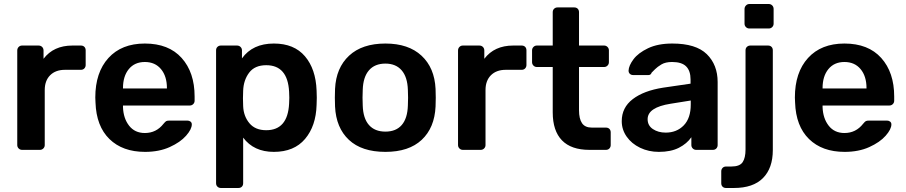

<svg xmlns="http://www.w3.org/2000/svg" viewBox="-20 -747 4517 957"><path d="M90 0Q80 0 73 -7Q66 -14 66 -24V-495Q66 -506 73 -513Q80 -520 90 -520H172Q183 -520 190 -513Q197 -506 197 -495V-454Q247 -520 341 -520H383Q394 -520 400.5 -513.5Q407 -507 407 -496V-423Q407 -413 400.5 -406Q394 -399 383 -399H304Q257 -399 230 -372Q203 -345 203 -298V-24Q203 -14 196 -7Q189 0 179 0Z M703 10Q591 10 525.5 -54Q460 -118 456 -236L455 -261Q455 -386 520.5 -458Q586 -530 702 -530Q821 -530 885.5 -458Q950 -386 950 -266V-245Q950 -235 943 -228Q936 -221 925 -221H593V-213Q595 -157 623.5 -120.5Q652 -84 702 -84Q759 -84 795 -130Q804 -141 809 -143.5Q814 -146 826 -146H914Q923 -146 929.5 -141Q936 -136 936 -127Q936 -103 907.5 -70.5Q879 -38 826 -14Q773 10 703 10ZM812 -306V-308Q812 -367 782.5 -402.5Q753 -438 702 -438Q651 -438 622 -402.5Q593 -367 593 -308V-306Z M1081 190Q1071 190 1064 183.5Q1057 177 1057 166V-496Q1057 -507 1064 -513.5Q1071 -520 1081 -520H1161Q1172 -520 1179 -513Q1186 -506 1186 -496V-456Q1239 -530 1345 -530Q1446 -530 1500 -466.5Q1554 -403 1558 -296Q1559 -284 1559 -260Q1559 -236 1558 -224Q1555 -119 1500.5 -54.5Q1446 10 1345 10Q1245 10 1192 -61V166Q1192 177 1185.5 183.5Q1179 190 1168 190ZM1307 -98Q1414 -98 1421 -230Q1422 -240 1422 -260Q1422 -280 1421 -290Q1414 -422 1307 -422Q1250 -422 1222 -385Q1194 -348 1192 -295Q1191 -283 1191 -257Q1191 -231 1192 -218Q1194 -168 1223 -133Q1252 -98 1307 -98Z M1901 10Q1783 10 1719 -50Q1655 -110 1650 -216L1649 -260L1650 -304Q1655 -409 1720 -469.5Q1785 -530 1901 -530Q2016 -530 2081 -469.5Q2146 -409 2151 -304Q2152 -292 2152 -260Q2152 -228 2151 -216Q2146 -110 2082 -50Q2018 10 1901 10ZM1901 -91Q1954 -91 1982.5 -124Q2011 -157 2013 -221Q2014 -231 2014 -260Q2014 -289 2013 -299Q2011 -363 1982 -396.5Q1953 -430 1901 -430Q1848 -430 1819 -396.5Q1790 -363 1788 -299L1787 -260L1788 -221Q1790 -157 1819 -124Q1848 -91 1901 -91Z M2287 0Q2277 0 2270 -7Q2263 -14 2263 -24V-495Q2263 -506 2270 -513Q2277 -520 2287 -520H2369Q2380 -520 2387 -513Q2394 -506 2394 -495V-454Q2444 -520 2538 -520H2580Q2591 -520 2597.5 -513.5Q2604 -507 2604 -496V-423Q2604 -413 2597.5 -406Q2591 -399 2580 -399H2501Q2454 -399 2427 -372Q2400 -345 2400 -298V-24Q2400 -14 2393 -7Q2386 0 2376 0Z M2918 0Q2827 0 2781 -47.5Q2735 -95 2735 -187V-413H2656Q2646 -413 2639 -420Q2632 -427 2632 -437V-496Q2632 -506 2639 -513Q2646 -520 2656 -520H2735V-686Q2735 -697 2742 -703.5Q2749 -710 2759 -710H2842Q2853 -710 2859.5 -703.5Q2866 -697 2866 -686V-520H2991Q3001 -520 3008 -513Q3015 -506 3015 -496V-437Q3015 -427 3008 -420Q3001 -413 2991 -413H2866V-198Q2866 -155 2881 -133Q2896 -111 2930 -111H3000Q3011 -111 3017.5 -104.5Q3024 -98 3024 -87V-24Q3024 -14 3017.5 -7Q3011 0 3000 0Z M3264 10Q3213 10 3170.5 -10.5Q3128 -31 3103.5 -66Q3079 -101 3079 -143Q3079 -211 3134 -253Q3189 -295 3285 -310L3422 -330V-351Q3422 -394 3400 -416Q3378 -438 3330 -438Q3297 -438 3277 -426Q3257 -414 3245 -402L3228 -385Q3224 -373 3213 -373H3135Q3126 -373 3119.5 -379Q3113 -385 3113 -395Q3114 -420 3137.5 -451.5Q3161 -483 3210 -506.5Q3259 -530 3331 -530Q3449 -530 3503 -477Q3557 -424 3557 -338V-24Q3557 -14 3550.5 -7Q3544 0 3533 0H3450Q3440 0 3433 -7Q3426 -14 3426 -24V-63Q3404 -31 3364 -10.5Q3324 10 3264 10ZM3298 -86Q3353 -86 3388 -122Q3423 -158 3423 -226V-246L3323 -230Q3208 -212 3208 -153Q3208 -121 3234.5 -103.5Q3261 -86 3298 -86Z M3715 -605Q3705 -605 3698 -612Q3691 -619 3691 -629V-702Q3691 -712 3698 -719.5Q3705 -727 3715 -727H3812Q3822 -727 3829 -720Q3836 -713 3836 -702V-629Q3836 -619 3829 -612Q3822 -605 3812 -605ZM3599 190Q3588 190 3581.5 183.5Q3575 177 3575 166V107Q3575 97 3581.5 90Q3588 83 3599 83H3625Q3667 83 3681.5 61.5Q3696 40 3696 -2V-496Q3696 -507 3703 -513.5Q3710 -520 3720 -520H3808Q3819 -520 3825.5 -513.5Q3832 -507 3832 -496V1Q3832 91 3783 140.5Q3734 190 3638 190Z M4190 10Q4078 10 4012.5 -54Q3947 -118 3943 -236L3942 -261Q3942 -386 4007.5 -458Q4073 -530 4189 -530Q4308 -530 4372.5 -458Q4437 -386 4437 -266V-245Q4437 -235 4430 -228Q4423 -221 4412 -221H4080V-213Q4082 -157 4110.5 -120.5Q4139 -84 4189 -84Q4246 -84 4282 -130Q4291 -141 4296 -143.5Q4301 -146 4313 -146H4401Q4410 -146 4416.5 -141Q4423 -136 4423 -127Q4423 -103 4394.5 -70.5Q4366 -38 4313 -14Q4260 10 4190 10ZM4299 -306V-308Q4299 -367 4269.5 -402.5Q4240 -438 4189 -438Q4138 -438 4109 -402.5Q4080 -367 4080 -308V-306Z"/></svg>

Font: Rubik AZ
Style: Regular
Weight: 500
Designer: Hubert and Fischer
Foundry: Hubert & Fischer
Version: Version 2.000